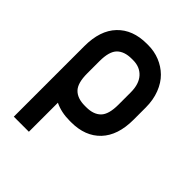

<svg xmlns="http://www.w3.org/2000/svg" viewBox="-199 -623 923 923"><g transform="rotate(45 262.5 -162.0)"><path d="M368.7 -208.5V-291.5Q368.7 -348.6 341.1 -379.2Q313.5 -409.7 267.6 -409.7H257.8Q208 -409.7 182.1 -383.8Q156.2 -357.9 156.2 -291.5V-208.5Q156.2 -142.6 182.1 -116.5Q208 -90.3 257.8 -90.3H267.6Q317.4 -90.3 343 -116.5Q368.7 -142.6 368.7 -208.5ZM267.6 12.2H257.8Q200.2 12.2 156.2 -9.3V188H53.7V-291.5Q53.7 -398.4 108.2 -455.3Q162.6 -512.2 257.8 -512.2H267.6Q309.1 -512.2 345.9 -497.3Q382.8 -482.4 410.6 -455.1Q438.5 -427.7 454.8 -385.5Q471.2 -343.3 471.2 -291.5V-208.5Q471.2 -102.1 417 -44.9Q362.8 12.2 267.6 12.2Z"/></g></svg>

Font: Anka/Coder Condensed
Style: Bold
Weight: 700
Width: 4
Monospace: yes
Version: Version 001.100